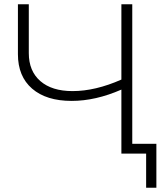

<svg xmlns="http://www.w3.org/2000/svg" viewBox="-20 -720 787 900"><path d="M549 -300Q428 -247 316 -247Q197 -247 130.5 -304.5Q64 -362 64 -466V-700H115V-471Q115 -387 169 -340Q223 -293 320 -293Q427 -293 549 -347V-700H600V-46H713V160H665V0H549Z"/></svg>

Font: Goldbeck Next Light
Style: Regular
Weight: 300
Designer: Julieta Ulanovsky
Foundry: Julieta Ulanovsky
Version: Version 7.200